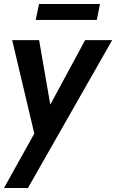

<svg xmlns="http://www.w3.org/2000/svg" viewBox="-26 -700 582 962"><path d="M-6 242 173.5 -80.5 158.5 22.5 35 -499H170L236 -117.5L198 -124L400.5 -499H536L114 242ZM153 -600 169.5 -680H475L459 -600Z"/></svg>

Font: Cabin
Style: Bold Italic
Weight: 700
Width: 4
Italic angle: -10°
Designer: Pablo Impallari
Foundry: Pablo Impallari. http://www.impallari.com Igino Marini. http://www.ikern.com
Version: Version 3.001